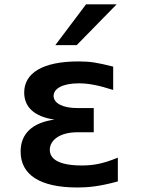

<svg xmlns="http://www.w3.org/2000/svg" viewBox="-20 -833 642 864"><path d="M229 -629.9H325.2L504.9 -813.5H367.2ZM328.1 10.7C375 10.7 426.8 6.3 510.3 -16.6V-123.5C441.9 -95.7 399.9 -88.4 348.1 -88.4C240.7 -88.4 204.1 -119.6 204.1 -158.7C204.1 -202.1 249 -237.8 328.1 -237.8H401.9V-346.7H328.1C260.3 -346.7 221.2 -369.6 221.2 -401.4C221.2 -433.1 259.8 -458 334.5 -458C376 -458 420.9 -450.2 489.3 -428.2V-533.2C419.4 -550.8 387.7 -556.6 333.5 -556.6C169.4 -556.6 88.9 -502.9 88.9 -416.5C88.9 -350.6 135.3 -307.6 225.1 -294.9C124.5 -280.8 72.8 -231 72.8 -150.9C72.8 -46.9 159.2 10.7 328.1 10.7Z"/></svg>

Font: Hack
Style: Bold
Weight: 700
Monospace: yes
Designer: Christopher Simpkins
Foundry: Christopher Simpkins
Version: Version 2.010